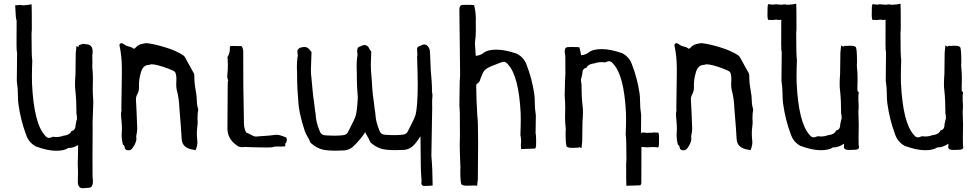

<svg xmlns="http://www.w3.org/2000/svg" viewBox="-20 -792 5260 1031"><path d="M424.8 218.8Q399.9 218.8 397.9 187L398.9 132.8Q398.9 110.8 397.5 88.4V77.6Q397.5 62.5 398.4 56.2L399.4 -13.2Q373 2.4 352.5 2.4L347.7 2Q326.2 17.6 281.7 17.6Q235.4 17.6 171.9 -5.9Q133.3 -27.3 119.6 -69.8Q90.8 -147.5 79.1 -232.4Q76.2 -252.9 76.2 -278.8Q76.2 -318.4 70.8 -351.6L70.3 -357.4Q70.8 -362.8 71.8 -509.8Q68.8 -517.1 68.8 -554.2L69.3 -683.6Q64.5 -683.6 61.5 -763.7Q77.1 -763.7 83 -765.6Q94.7 -765.6 98.6 -763.7H114.7Q117.2 -766.1 118.7 -766.1Q120.1 -766.1 121.6 -764.2L149.4 -769L149.9 -761.2Q150.9 -754.9 150.9 -633.8Q149.4 -621.1 149.4 -610.8Q149.4 -484.9 153.3 -467.8Q151.4 -418.5 151.4 -379.4Q151.4 -360.4 151.9 -343.8Q162.1 -128.4 221.7 -64.5Q231.4 -51.3 243.2 -51.3Q248.5 -51.3 264.6 -57.6Q273.9 -56.2 282.7 -56.2Q301.8 -56.2 317.9 -62.5Q356 -66.9 364.3 -88.9Q386.2 -91.8 386.2 -123Q388.7 -131.3 391.1 -146.5Q393.6 -148.4 393.6 -156.2Q393.6 -165 390.6 -182.1Q390.6 -252.4 384.8 -305.2Q382.8 -318.8 382.8 -338.9Q382.8 -361.3 385.3 -393.1L386.7 -506.8Q386.7 -511.7 390.6 -544.9Q393.6 -543.9 396 -542.2Q398.4 -540.5 400.9 -539.1L403.8 -549.8Q410.6 -550.8 416.7 -553.7Q422.9 -556.6 428.7 -556.6L442.9 -554.2Q477.5 -554.2 477.5 -514.2Q477.5 -505.4 475.6 -494.6L476.1 -454.1Q475.6 -452.1 475.6 -439.5Q475.6 -426.3 476.1 -424.3Q479 -398.9 479 -368.2L478 -316.9L478.5 -289.1Q481 -251 481 -244.1Q480 -207.5 477.1 -130.9L477.5 -103.5L476.6 56.2L477.1 158.2Q479 171.9 479 180.7Q479 216.3 456.5 216.3Z M670.4 15.1Q651.9 15.1 649.4 0Q649.4 -9.8 640.1 -15.6Q633.3 -41.5 633.3 -66.4Q633.3 -76.2 634 -84Q634.8 -91.8 634.8 -99.6Q634.8 -120.1 631.8 -150.9Q629.9 -168.5 629.9 -183.1L630.4 -187.5Q632.3 -194.3 632.3 -202.1L631.8 -212.4Q633.8 -305.2 634.3 -397V-426.3Q634.3 -490.2 621.1 -551.3Q626.5 -560.5 633.3 -560.5Q636.7 -560.5 651.9 -550.3Q656.7 -546.4 664.1 -544.4Q686 -539.6 692.9 -533.7Q696.8 -530.3 699.2 -530.3Q703.1 -530.3 705.6 -534.7L711.9 -538.1L709 -537.1Q721.7 -553.7 751.5 -558.1Q762.7 -560.5 766.6 -560.5Q807.6 -556.2 867.4 -537.8Q927.2 -519.5 962.9 -495.6Q969.2 -492.2 973.6 -484.1Q978 -476.1 1007.8 -421.9L1021 -398.4Q1023.4 -393.1 1023.4 -387.2V-384.3Q1023.4 -346.7 1030.3 -310.3Q1037.1 -273.9 1037.1 -249.5Q1037.1 -228.5 1043.9 -207.5L1044.4 -202.1L1041.5 -182.6Q1040.5 -173.3 1040.5 -154.8L1041.5 -140.1Q1041.5 -125 1039.3 -108.9Q1037.1 -92.8 1037.1 -75.7Q1037.1 -58.1 1039.1 -40.5L1040 -29.8Q1040 -7.8 1030.3 14.2Q1001 9.8 988.3 3.4Q958 -9.8 955.6 -45.9Q953.6 -88.4 943.4 -210.9Q941.9 -261.7 928.7 -311Q926.3 -322.8 926.3 -338.9Q926.3 -345.2 926.8 -352.3Q927.2 -359.4 927.2 -366.7Q927.2 -394 919.9 -405.3Q913.6 -412.1 885.3 -422.9Q821.8 -446.8 793 -446.8Q789.6 -446.8 788.1 -446Q786.6 -445.3 784.9 -444.6Q783.2 -443.8 781.2 -443.8Q746.1 -443.8 735.4 -398.4Q726.1 -366.7 726.1 -332.5L726.6 -324.2Q726.6 -302.2 716.3 -283.7Q710 -272.9 710 -257.8L713.4 -190.9L716.8 -103.5L715.8 -85Q714.8 -82.5 714.6 -78.6Q714.4 -74.7 712.9 -69.6Q711.4 -64.5 711.4 -58.6L712.4 -45.9Q712.4 -28.3 694.3 -0.5L690.4 4.4Q683.1 15.1 670.4 15.1Z M1431.2 -0.5 1410.2 0 1332 -1.5 1293.9 -2.9 1281.7 -1.5Q1267.6 -1.5 1256.8 -7.3L1247.6 -14.2Q1201.2 -48.3 1201.2 -102.5L1202.6 -308.1Q1202.6 -352.5 1203.6 -355.2Q1204.6 -357.9 1205.1 -359.9L1205.6 -361.3L1204.6 -362.8Q1200.2 -371.6 1200.2 -380.9Q1200.2 -389.6 1201.2 -397.5Q1203.6 -411.1 1203.6 -442.9L1202.6 -475.6L1201.2 -483.4Q1201.2 -486.8 1203.6 -488.8Q1214.4 -508.3 1214.4 -530.8L1213.9 -535.2Q1213.9 -538.6 1215.6 -540.8Q1217.3 -543 1217.3 -545.4L1277.3 -544.4Q1286.1 -530.3 1286.1 -514.2L1286.6 -334.5L1290 -128.9Q1290 -103.5 1301.8 -80.6Q1313.5 -76.2 1323.2 -70.6Q1333 -64.9 1340.6 -61.8Q1348.1 -58.6 1354.5 -58.6Q1357.4 -58.6 1362.1 -59.3Q1366.7 -60.1 1379.4 -60.8Q1392.1 -61.5 1406.5 -62.5Q1420.9 -63.5 1432.9 -64.7Q1444.8 -65.9 1451.7 -67.1Q1458.5 -68.4 1465.8 -68.4Q1481.4 -68.4 1511.7 -55.7L1517.6 -53.7Q1520 -46.9 1520 -41Q1520 -28.3 1511.7 -21V-7.3Q1510.7 -7.3 1509.5 -6.1Q1508.3 -4.9 1454.1 -4.9Q1444.8 -0.5 1431.2 -0.5Z M2252.9 206.5 2245.1 200.7Q2242.7 196.8 2242.7 189Q2242.7 184.1 2243.7 177.2Q2240.2 137.7 2239.7 101.1L2237.8 -60.5Q2219.2 -30.3 2202.1 -12.7Q2182.6 8.3 2152.8 12.7Q2125.5 14.2 2102.5 14.2Q2060.1 14.2 2033.2 8.3Q1999.5 -0.5 1973.6 -23.9Q1968.8 -26.9 1966.8 -31.7Q1960.9 -46.9 1952.6 -60.5Q1945.8 -70.8 1940.9 -82.5Q1921.4 -49.3 1881.3 -9.8Q1861.8 11.2 1832 15.6Q1804.7 17.1 1781.7 17.1Q1739.3 17.1 1712.4 11.2Q1678.7 2.4 1652.8 -21Q1647.9 -23.9 1646 -28.8Q1640.1 -43.9 1631.6 -57.6Q1623 -71.3 1617.2 -86.9Q1583.5 -187 1581.1 -258.8Q1575.7 -322.8 1575.7 -355.5L1575.2 -399.9Q1574.2 -415.5 1574.2 -430.7Q1574.2 -456.5 1577.1 -482.4Q1579.1 -488.8 1579.1 -494.6Q1579.1 -501 1577.9 -506.3Q1576.7 -511.7 1576.7 -515.1Q1576.7 -537.1 1613.8 -540Q1633.3 -540 1645.5 -521.5Q1647.9 -518.1 1652.8 -512.7L1649.4 -415.5Q1649.4 -395 1652.3 -374Q1655.8 -341.8 1658.4 -308.8Q1661.1 -275.9 1666.5 -242.7Q1668 -232.9 1670.9 -205.1Q1673.3 -185.5 1674.8 -179.7Q1676.3 -145 1688 -111.3L1696.8 -87.9Q1703.6 -66.9 1726.1 -65.4Q1756.3 -63.5 1778.8 -63.5Q1808.6 -63.5 1826.4 -66.7Q1844.2 -69.8 1850.6 -86.9Q1883.3 -148.9 1890.6 -171.9Q1898.4 -205.1 1901.4 -270Q1896.5 -327.6 1896.5 -358.4L1896 -402.8Q1895 -418.5 1895 -433.6Q1895 -459.5 1897.9 -485.4Q1899.9 -491.7 1899.9 -497.6Q1899.9 -503.9 1898.7 -509.3Q1897.5 -514.6 1897.5 -518.1Q1897.5 -522.5 1898.9 -525.9Q1899.4 -538.6 1911.6 -541Q1909.7 -541.5 1909.7 -542Q1909.7 -543 1916 -543Q1927.7 -550.3 1937.5 -550.3Q1955.1 -550.3 1965.3 -526.9Q1966.8 -523.4 1973.6 -515.6L1971.2 -445.3L1972.2 -413.1Q1978.5 -341.8 1978.5 -323.2Q1981.4 -282.7 1987.3 -245.6Q1988.8 -235.8 1991.7 -208Q1994.1 -188.5 1995.6 -182.6Q1997.1 -147.9 2008.8 -114.3L2017.6 -90.8Q2024.4 -69.8 2046.9 -68.4Q2077.1 -66.4 2099.6 -66.4Q2129.4 -66.4 2147.2 -69.6Q2165 -72.8 2171.4 -89.8Q2204.1 -151.9 2211.4 -174.8Q2223.1 -223.1 2223.1 -338.9Q2223.1 -384.8 2219.7 -488.8Q2221.2 -491.2 2221.2 -494.1L2219.7 -528.3Q2219.7 -541.5 2232.4 -543.9Q2230.5 -544.4 2230.5 -544.9Q2230.5 -545.9 2236.8 -545.9Q2248.5 -553.2 2258.3 -553.2Q2272 -553.2 2281.7 -538.1Q2288.1 -527.3 2288.6 -516.6Q2288.6 -502.4 2290 -488.3Q2291 -482.9 2293 -416Q2299.3 -344.7 2299.3 -328.4Q2299.3 -312 2299.8 -297.9Q2302.2 -290.5 2302.2 -276.4Q2300.3 -258.3 2300.3 -242.7L2300.8 -213.9Q2300.8 -189 2296.4 44.4Q2302.7 114.7 2303.2 204.1Q2287.1 206.5 2252.9 206.5Z M2542 206.5Q2539.1 205.6 2536.6 204.1Q2510.7 204.1 2504.6 204.6Q2498.5 205.1 2492.2 205.1Q2485.8 205.1 2476.1 204.6Q2466.3 204.1 2459 199.2Q2451.7 194.3 2451.7 120.6Q2452.6 113.8 2452.6 106.4Q2452.6 99.6 2451.7 92.8Q2448.7 14.6 2448.7 -14.2L2449.7 -62.5L2449.2 -186.5Q2446.8 -222.7 2446.8 -229L2448.2 -324.2Q2448.2 -347.7 2448.7 -358.9Q2450.7 -379.4 2450.7 -394Q2450.2 -486.8 2446.8 -741.7Q2446.8 -765.6 2465.3 -765.6L2483.9 -766.1Q2514.2 -766.1 2525.9 -764.6Q2535.2 -727.1 2535.2 -689.5L2534.7 -675.8L2535.2 -626.5Q2535.2 -598.6 2531.2 -570.8Q2530.3 -565.4 2530.3 -559.6L2534.7 -492.2Q2561.5 -494.1 2580.1 -510.7Q2601.6 -525.4 2646 -525.4Q2692.4 -525.4 2755.9 -503.4Q2794.4 -482.9 2808.1 -442.9Q2836.9 -369.1 2848.6 -289.1Q2851.6 -269.5 2851.6 -245.1Q2851.6 -208 2856.9 -176.3L2857.4 -170.9Q2856.9 -166 2856 -75.7Q2858.9 -68.8 2858.9 -33.7L2858.4 -5.4Q2858.4 -2.9 2857.2 -0.7Q2856 1.5 2854.7 2.9Q2853.5 4.4 2852.5 5.9L2778.3 8.3Q2778.3 4.4 2777.8 1Q2776.9 -4.9 2776.9 -12.2Q2778.3 -23.9 2778.3 -33.7Q2778.3 -50.3 2774.4 -66.4Q2776.4 -113.3 2776.4 -149.9Q2776.4 -168 2775.9 -183.6Q2765.6 -387.2 2706.1 -447.8Q2696.3 -460.4 2684.6 -460.4Q2679.2 -460.4 2663.1 -454.1Q2633.8 -443.4 2614.7 -435.1Q2581.5 -420.9 2573.2 -400.4Q2560.5 -373 2556.2 -357.9Q2553.7 -350.6 2546.4 -345.7Q2541 -342.8 2537.1 -336.4Q2537.1 -270 2543 -171.4Q2547.4 -145 2547.4 -20L2545.9 170.4Q2545.9 175.3 2542 206.5Z M3343.8 205.6Q3343.8 201.7 3343.3 198.2Q3342.3 192.4 3342.3 87.4Q3343.8 75.7 3343.8 65.9Q3343.8 -53.2 3339.8 -69.3Q3341.8 -116.2 3341.8 -152.8Q3341.8 -170.9 3341.3 -186.5Q3331.1 -390.1 3271.5 -450.7Q3261.7 -463.4 3250 -463.4Q3244.6 -463.4 3228.5 -457Q3219.2 -458.5 3210.4 -458.5Q3191.4 -458.5 3175.3 -452.6Q3137.2 -448.2 3128.9 -427.7Q3106.9 -424.8 3106.9 -396Q3104.5 -387.7 3102.1 -373Q3099.6 -371.6 3099.6 -363.8Q3099.6 -355.5 3102.5 -339.4Q3102.5 -272.9 3108.4 -223.1Q3110.4 -210.4 3110.4 -191.4Q3110.4 -169.9 3107.9 -140.1L3106.4 -32.7Q3106.4 -27.8 3102.5 3.4Q3099.6 2.4 3096.9 0.7Q3094.2 -1 3090.8 -2.4Q3086.9 1.5 3084.5 1.5Q3081.1 1 3076.2 1Q3071.3 1 3067.6 1.5Q3064 2 3057.6 2Q3051.3 2 3041.5 1.5Q3031.7 1 3024.4 -3.9Q3017.1 -8.8 3017.1 -82.5Q3018.1 -89.4 3018.1 -96.7Q3018.1 -103.5 3017.1 -110.4Q3014.2 -134.8 3014.2 -163.6L3015.1 -211.9L3014.6 -238.3Q3012.2 -274.4 3012.2 -280.8L3014.2 -361.8Q3016.1 -382.3 3016.1 -397L3015.6 -489.7L3012.2 -515.1Q3012.2 -539.1 3030.8 -539.1L3049.3 -539.6Q3079.6 -539.6 3091.3 -538.1Q3100.1 -502.4 3100.1 -495.6Q3127 -497.1 3145.5 -513.7Q3167 -528.3 3211.4 -528.3Q3257.8 -528.3 3321.3 -506.3Q3359.9 -485.8 3373.5 -445.8Q3402.3 -372.1 3414.1 -292Q3417 -272.5 3417 -248Q3417 -210.9 3422.4 -179.2L3422.9 -173.8Q3422.4 -169.9 3421.9 -79.6L3425.3 -78.6Q3430.2 -80.6 3436 -80.6L3451.7 -78.6Q3476.6 -78.6 3487.3 -80.1Q3488.8 -81.1 3491.7 -81.1H3493.7Q3498 -79.6 3502.4 -79.6L3513.2 -80.6Q3519 -78.6 3519 -53.7L3518.6 -22Q3518.6 0.5 3511.7 0.5Q3509.8 0.5 3507.3 -1.5L3487.3 -2.4L3456.1 -1L3424.3 -2.9L3423.8 191.9Q3423.8 194.3 3422.6 196.5Q3421.4 198.7 3420.2 200.2Q3418.9 201.7 3418 203.1Z M3650.4 15.1Q3631.8 15.1 3629.4 0Q3629.4 -9.8 3620.1 -15.6Q3613.3 -41.5 3613.3 -66.4Q3613.3 -76.2 3614 -84Q3614.7 -91.8 3614.7 -99.6Q3614.7 -120.1 3611.8 -150.9Q3609.9 -168.5 3609.9 -183.1L3610.4 -187.5Q3612.3 -194.3 3612.3 -202.1L3611.8 -212.4Q3613.8 -305.2 3614.3 -397V-426.3Q3614.3 -490.2 3601.1 -551.3Q3606.4 -560.5 3613.3 -560.5Q3616.7 -560.5 3631.8 -550.3Q3636.7 -546.4 3644 -544.4Q3666 -539.6 3672.9 -533.7Q3676.8 -530.3 3679.2 -530.3Q3683.1 -530.3 3685.5 -534.7L3691.9 -538.1L3689 -537.1Q3701.7 -553.7 3731.4 -558.1Q3742.7 -560.5 3746.6 -560.5Q3787.6 -556.2 3847.4 -537.8Q3907.2 -519.5 3942.9 -495.6Q3949.2 -492.2 3953.6 -484.1Q3958 -476.1 3987.8 -421.9L4001 -398.4Q4003.4 -393.1 4003.4 -387.2V-384.3Q4003.4 -346.7 4010.3 -310.3Q4017.1 -273.9 4017.1 -249.5Q4017.1 -228.5 4023.9 -207.5L4024.4 -202.1L4021.5 -182.6Q4020.5 -173.3 4020.5 -154.8L4021.5 -140.1Q4021.5 -125 4019.3 -108.9Q4017.1 -92.8 4017.1 -75.7Q4017.1 -58.1 4019 -40.5L4020 -29.8Q4020 -7.8 4010.3 14.2Q3981 9.8 3968.3 3.4Q3938 -9.8 3935.5 -45.9Q3933.6 -88.4 3923.3 -210.9Q3921.9 -261.7 3908.7 -311Q3906.2 -322.8 3906.2 -338.9Q3906.2 -345.2 3906.7 -352.3Q3907.2 -359.4 3907.2 -366.7Q3907.2 -394 3899.9 -405.3Q3893.6 -412.1 3865.2 -422.9Q3801.8 -446.8 3772.9 -446.8Q3769.5 -446.8 3768.1 -446Q3766.6 -445.3 3764.9 -444.6Q3763.2 -443.8 3761.2 -443.8Q3726.1 -443.8 3715.3 -398.4Q3706.1 -366.7 3706.1 -332.5L3706.5 -324.2Q3706.5 -302.2 3696.3 -283.7Q3689.9 -272.9 3689.9 -257.8L3693.4 -190.9L3696.8 -103.5L3695.8 -85Q3694.8 -82.5 3694.6 -78.6Q3694.3 -74.7 3692.9 -69.6Q3691.4 -64.5 3691.4 -58.6L3692.4 -45.9Q3692.4 -28.3 3674.3 -0.5L3670.4 4.4Q3663.1 15.1 3650.4 15.1Z M4584.5 -303.7Q4591.3 -299.3 4591.3 -292Q4591.3 -288.1 4589.4 -283.7V-249.5Q4590.8 -241.2 4590.8 -216.3Q4589.4 -203.6 4589.4 -190.4L4591.3 -121.1L4590.3 -54.2L4590.8 -11.7Q4592.8 -6.3 4592.8 -2.4Q4592.8 12.2 4570.3 12.2L4538.6 13.2Q4513.7 13.2 4511.7 0L4512.7 -20.5Q4481.9 -0.5 4458.5 -0.5L4453.6 -1Q4432.1 14.6 4387.7 14.6Q4341.3 14.6 4277.8 -8.8Q4239.3 -30.3 4225.6 -72.8Q4196.8 -150.4 4185.1 -235.4Q4182.1 -255.9 4182.1 -281.7Q4182.1 -321.3 4176.8 -354.5L4176.3 -360.4Q4176.8 -365.7 4177.7 -512.7Q4174.8 -520 4174.8 -557.1L4175.3 -686.5Q4170.4 -684.6 4164.6 -684.6L4148.9 -686.5Q4143.6 -686.5 4132.8 -685.1Q4131.3 -684.1 4127.4 -684.1Q4122.1 -685.5 4117.7 -685.5L4106.9 -684.6Q4101.1 -686.5 4101.1 -712.9L4101.6 -746.6Q4101.6 -770.5 4108.4 -770.5Q4110.4 -770.5 4112.8 -768.6L4132.8 -767.1L4144.5 -769L4177.2 -766.6Q4183.1 -766.6 4189 -768.6Q4200.7 -768.6 4204.6 -766.6H4220.7Q4223.1 -769 4224.6 -769Q4226.1 -769 4227.5 -767.1L4255.4 -772Q4255.4 -768.1 4255.9 -764.2Q4256.8 -757.8 4256.8 -636.7Q4255.4 -624 4255.4 -613.8Q4255.4 -487.8 4259.3 -470.7Q4257.3 -421.4 4257.3 -382.3Q4257.3 -363.3 4257.8 -346.7Q4268.1 -131.3 4327.6 -67.4Q4337.4 -54.2 4349.1 -54.2Q4354.5 -54.2 4370.6 -60.5Q4379.9 -59.1 4388.7 -59.1Q4407.7 -59.1 4423.8 -65.4Q4461.9 -69.8 4470.2 -91.8Q4492.2 -94.7 4492.2 -126Q4494.6 -134.3 4497.1 -149.4Q4499.5 -151.4 4499.5 -159.2Q4499.5 -168 4496.6 -185.1Q4496.6 -255.4 4490.7 -308.1Q4488.8 -321.8 4488.8 -341.8Q4488.8 -364.3 4491.2 -396L4492.7 -509.8Q4492.7 -514.6 4496.6 -547.9Q4499.5 -546.9 4502.2 -544.9Q4504.9 -543 4508.3 -541.5Q4512.2 -545.9 4514.6 -545.9Q4518.1 -545.4 4522.9 -545.4Q4527.8 -545.4 4531.5 -545.9Q4535.2 -546.4 4541.5 -546.4Q4547.9 -546.4 4557.6 -545.9Q4567.4 -545.4 4574.7 -540Q4582 -534.7 4582 -457Q4581.1 -449.7 4581.1 -441.9Q4581.1 -434.6 4582 -427.2Q4585 -401.9 4585 -371.1L4584 -319.8Z M5144.5 -303.7Q5151.4 -299.3 5151.4 -292Q5151.4 -288.1 5149.4 -283.7V-249.5Q5150.9 -241.2 5150.9 -216.3Q5149.4 -203.6 5149.4 -190.4L5151.4 -121.1L5150.4 -54.2L5150.9 -11.7Q5152.8 -6.3 5152.8 -2.4Q5152.8 12.2 5130.4 12.2L5098.6 13.2Q5073.7 13.2 5071.8 0L5072.8 -20.5Q5042 -0.5 5018.6 -0.5L5013.7 -1Q4992.2 14.6 4947.8 14.6Q4901.4 14.6 4837.9 -8.8Q4799.3 -30.3 4785.6 -72.8Q4756.8 -150.4 4745.1 -235.4Q4742.2 -255.9 4742.2 -281.7Q4742.2 -321.3 4736.8 -354.5L4736.3 -360.4Q4736.8 -365.7 4737.8 -512.7Q4734.9 -520 4734.9 -557.1L4735.4 -686.5Q4730.5 -684.6 4724.6 -684.6L4709 -686.5Q4703.6 -686.5 4692.9 -685.1Q4691.4 -684.1 4687.5 -684.1Q4682.1 -685.5 4677.7 -685.5L4667 -684.6Q4661.1 -686.5 4661.1 -712.9L4661.6 -746.6Q4661.6 -770.5 4668.5 -770.5Q4670.4 -770.5 4672.9 -768.6L4692.9 -767.1L4704.6 -769L4737.3 -766.6Q4743.2 -766.6 4749 -768.6Q4760.7 -768.6 4764.6 -766.6H4780.8Q4783.2 -769 4784.7 -769Q4786.1 -769 4787.6 -767.1L4815.4 -772Q4815.4 -768.1 4815.9 -764.2Q4816.9 -757.8 4816.9 -636.7Q4815.4 -624 4815.4 -613.8Q4815.4 -487.8 4819.3 -470.7Q4817.4 -421.4 4817.4 -382.3Q4817.4 -363.3 4817.9 -346.7Q4828.1 -131.3 4887.7 -67.4Q4897.5 -54.2 4909.2 -54.2Q4914.6 -54.2 4930.7 -60.5Q4939.9 -59.1 4948.7 -59.1Q4967.8 -59.1 4983.9 -65.4Q5022 -69.8 5030.3 -91.8Q5052.2 -94.7 5052.2 -126Q5054.7 -134.3 5057.1 -149.4Q5059.6 -151.4 5059.6 -159.2Q5059.6 -168 5056.6 -185.1Q5056.6 -255.4 5050.8 -308.1Q5048.8 -321.8 5048.8 -341.8Q5048.8 -364.3 5051.3 -396L5052.7 -509.8Q5052.7 -514.6 5056.6 -547.9Q5059.6 -546.9 5062.3 -544.9Q5064.9 -543 5068.4 -541.5Q5072.3 -545.9 5074.7 -545.9Q5078.1 -545.4 5083 -545.4Q5087.9 -545.4 5091.6 -545.9Q5095.2 -546.4 5101.6 -546.4Q5107.9 -546.4 5117.7 -545.9Q5127.4 -545.4 5134.8 -540Q5142.1 -534.7 5142.1 -457Q5141.1 -449.7 5141.1 -441.9Q5141.1 -434.6 5142.1 -427.2Q5145 -401.9 5145 -371.1L5144 -319.8Z"/></svg>

Font: Kurland
Style: Regular
Weight: 400
Designer: GGBot
Version: 0.22